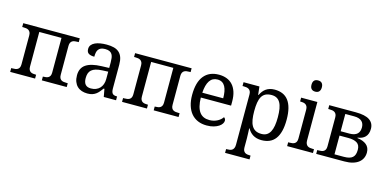

<svg xmlns="http://www.w3.org/2000/svg" viewBox="-86 -1280 4136 2041"><g transform="rotate(15 1981.5 -260.0)"><path d="M645 -536.1V-494.1H631.8Q615.2 -494.1 600.3 -491.9Q585.4 -489.7 574.2 -482.7Q563 -475.6 556.4 -462.2Q549.8 -448.7 549.8 -426.8V-108.9Q549.8 -86.9 556.4 -73.5Q563 -60.1 574.2 -53.2Q585.4 -46.4 600.3 -44.2Q615.2 -42 631.8 -42H645V0H371.1V-42H374Q390.6 -42 405.5 -44.2Q420.4 -46.4 431.6 -53.2Q442.9 -60.1 449.5 -73.5Q456.1 -86.9 456.1 -108.9V-490.2H211.9V-108.9Q211.9 -86.9 218.5 -73.5Q225.1 -60.1 236.3 -53.2Q247.6 -46.4 262.5 -44.2Q277.3 -42 293.9 -42H296.9V0H22.9V-42H36.1Q52.7 -42 67.6 -44.2Q82.5 -46.4 93.8 -53.2Q105 -60.1 111.6 -73.5Q118.2 -86.9 118.2 -108.9V-425.8Q118.2 -447.8 111.6 -461.2Q105 -474.6 93.8 -481.9Q82.5 -489.3 67.6 -491.7Q52.7 -494.1 36.1 -494.1H22.9V-536.1Z M814.9 -145Q814.9 -98.1 834.7 -75Q854.5 -51.8 896 -51.8Q926.3 -51.8 950.9 -61.5Q975.6 -71.3 992.9 -89.4Q1010.3 -107.4 1019.5 -133.3Q1028.8 -159.2 1028.8 -190.9V-272L964.8 -269Q922.4 -267.1 893.8 -258.5Q865.2 -250 847.7 -234.6Q830.1 -219.2 822.5 -196.8Q814.9 -174.3 814.9 -145ZM936 -496.1Q907.2 -496.1 889.4 -488Q871.6 -480 861.6 -465.3Q851.6 -450.7 848.1 -430.7Q844.7 -410.6 844.7 -387.2Q803.2 -387.2 781.5 -401.4Q759.8 -415.5 759.8 -450.2Q759.8 -476.1 773.9 -494.1Q788.1 -512.2 812.7 -523.7Q837.4 -535.2 870.1 -540.5Q902.8 -545.9 939.9 -545.9Q985.8 -545.9 1020 -536.9Q1054.2 -527.8 1077.1 -507.3Q1100.1 -486.8 1111.6 -453.9Q1123 -420.9 1123 -373V-113.8Q1123 -92.8 1126.5 -79.1Q1129.9 -65.4 1137.2 -57.1Q1144.5 -48.8 1156.5 -45.4Q1168.5 -42 1185.1 -42H1188V0H1052.7L1037.1 -85.9H1028.8Q1013.2 -64.9 998.5 -47.4Q983.9 -29.8 966.3 -17.1Q948.7 -4.4 926.5 2.7Q904.3 9.8 873 9.8Q839.8 9.8 811.3 0.2Q782.7 -9.3 762 -29.1Q741.2 -48.8 729.5 -78.9Q717.8 -108.9 717.8 -149.9Q717.8 -229.5 774.4 -268.1Q831.1 -306.6 945.8 -310.1L1028.8 -313V-373Q1028.8 -399.9 1025.9 -422.6Q1022.9 -445.3 1013.2 -461.7Q1003.4 -478 985.1 -487.1Q966.8 -496.1 936 -496.1Z M1876 -536.1V-494.1H1862.8Q1846.2 -494.1 1831.3 -491.9Q1816.4 -489.7 1805.2 -482.7Q1793.9 -475.6 1787.4 -462.2Q1780.8 -448.7 1780.8 -426.8V-108.9Q1780.8 -86.9 1787.4 -73.5Q1793.9 -60.1 1805.2 -53.2Q1816.4 -46.4 1831.3 -44.2Q1846.2 -42 1862.8 -42H1876V0H1602.1V-42H1605Q1621.6 -42 1636.5 -44.2Q1651.4 -46.4 1662.6 -53.2Q1673.8 -60.1 1680.4 -73.5Q1687 -86.9 1687 -108.9V-490.2H1442.9V-108.9Q1442.9 -86.9 1449.5 -73.5Q1456.1 -60.1 1467.3 -53.2Q1478.5 -46.4 1493.4 -44.2Q1508.3 -42 1524.9 -42H1527.8V0H1253.9V-42H1267.1Q1283.7 -42 1298.6 -44.2Q1313.5 -46.4 1324.7 -53.2Q1335.9 -60.1 1342.5 -73.5Q1349.1 -86.9 1349.1 -108.9V-425.8Q1349.1 -447.8 1342.5 -461.2Q1335.9 -474.6 1324.7 -481.9Q1313.5 -489.3 1298.6 -491.7Q1283.7 -494.1 1267.1 -494.1H1253.9V-536.1Z M2173.8 -492.2Q2118.2 -492.2 2088.1 -447Q2058.1 -401.9 2052.7 -314.9H2282.7Q2282.7 -354.5 2276.9 -387.2Q2271 -419.9 2258.3 -443.4Q2245.6 -466.8 2224.9 -479.5Q2204.1 -492.2 2173.8 -492.2ZM2186 9.8Q2131.8 9.8 2088.6 -8.5Q2045.4 -26.9 2015.6 -62Q1985.8 -97.2 1970 -148.2Q1954.1 -199.2 1954.1 -264.2Q1954.1 -404.3 2011.7 -475.1Q2069.3 -545.9 2175.8 -545.9Q2224.1 -545.9 2262.7 -530.8Q2301.3 -515.6 2328.1 -485.6Q2355 -455.6 2369.4 -410.9Q2383.8 -366.2 2383.8 -307.1V-261.2H2050.8Q2051.8 -206.5 2061.8 -167.2Q2071.8 -127.9 2090.6 -102.5Q2109.4 -77.1 2136.7 -65.2Q2164.1 -53.2 2199.7 -53.2Q2225.6 -53.2 2247.8 -59.1Q2270 -64.9 2288.1 -74.7Q2306.2 -84.5 2320.1 -96.9Q2334 -109.4 2342.8 -123Q2349.6 -120.1 2355.7 -110.8Q2361.8 -101.6 2361.8 -88.9Q2361.8 -73.7 2351.1 -56.4Q2340.3 -39.1 2318.4 -24.4Q2296.4 -9.8 2263.4 0Q2230.5 9.8 2186 9.8Z M2772 -481.9Q2732.9 -481.9 2706.8 -469Q2680.7 -456.1 2665 -429.7Q2649.4 -403.3 2642.8 -363.3Q2636.2 -323.2 2636.2 -269Q2636.2 -216.8 2642.8 -176.8Q2649.4 -136.7 2665.3 -109.4Q2681.2 -82 2707.3 -68.1Q2733.4 -54.2 2772.9 -54.2Q2806.2 -54.2 2829.3 -68.1Q2852.5 -82 2867.4 -109.4Q2882.3 -136.7 2889.2 -177Q2896 -217.3 2896 -270Q2896 -323.2 2889.2 -363Q2882.3 -402.8 2867.4 -429.2Q2852.5 -455.6 2828.9 -468.8Q2805.2 -481.9 2772 -481.9ZM2993.2 -269Q2993.2 -196.8 2979.7 -144Q2966.3 -91.3 2940.4 -57.1Q2914.6 -22.9 2876.5 -6.6Q2838.4 9.8 2789.1 9.8Q2760.3 9.8 2736.8 3.4Q2713.4 -2.9 2694.6 -14.6Q2675.8 -26.4 2661.4 -42.5Q2647 -58.6 2636.2 -78.1H2632.3Q2633.3 -52.2 2634.3 -29.8Q2634.8 -20.5 2635 -10.5Q2635.3 -0.5 2635.5 8.3Q2635.7 17.1 2636 24.2Q2636.2 31.2 2636.2 35.2V130.9Q2636.2 152.8 2642.8 166.3Q2649.4 179.7 2660.6 186.8Q2671.9 193.8 2686.8 196Q2701.7 198.2 2718.3 198.2H2721.2V240.2H2452.1V198.2H2460Q2477.1 198.2 2491.9 195.8Q2506.8 193.4 2517.8 185.8Q2528.8 178.2 2535.4 163.8Q2542 149.4 2542 126V-425.8Q2542 -447.8 2535.4 -461.2Q2528.8 -474.6 2517.6 -481.9Q2506.3 -489.3 2491.5 -491.7Q2476.6 -494.1 2460 -494.1H2447.3V-536.1H2622.1L2632.3 -445.8H2636.2Q2647.5 -468.8 2661.6 -487.3Q2675.8 -505.9 2694.3 -518.8Q2712.9 -531.7 2736.3 -538.8Q2759.8 -545.9 2789.1 -545.9Q2838.4 -545.9 2876.5 -529.5Q2914.6 -513.2 2940.4 -479.2Q2966.3 -445.3 2979.7 -393.1Q2993.2 -340.8 2993.2 -269Z M3084 -42Q3100.6 -42 3115.5 -44.2Q3130.4 -46.4 3141.6 -53.2Q3152.8 -60.1 3159.4 -73.5Q3166 -86.9 3166 -108.9V-425.8Q3166 -447.8 3159.4 -461.2Q3152.8 -474.6 3141.6 -481.9Q3130.4 -489.3 3115.5 -491.7Q3100.6 -494.1 3084 -494.1H3081.1V-536.1H3259.8V-113.8Q3259.8 -90.3 3266.4 -76.2Q3272.9 -62 3283.9 -54.4Q3294.9 -46.9 3310.1 -44.4Q3325.2 -42 3341.8 -42H3355V0H3070.8V-42ZM3151.9 -698.2Q3151.9 -715.8 3156.2 -727.5Q3160.6 -739.3 3168.5 -746.6Q3176.3 -753.9 3186.5 -756.8Q3196.8 -759.8 3209 -759.8Q3220.7 -759.8 3231 -756.8Q3241.2 -753.9 3248.8 -746.6Q3256.3 -739.3 3261 -727.5Q3265.6 -715.8 3265.6 -698.2Q3265.6 -680.7 3261 -668.9Q3256.3 -657.2 3248.8 -649.9Q3241.2 -642.6 3231 -639.4Q3220.7 -636.2 3209 -636.2Q3196.8 -636.2 3186.5 -639.4Q3176.3 -642.6 3168.5 -649.9Q3160.6 -657.2 3156.2 -668.9Q3151.9 -680.7 3151.9 -698.2Z M3390.6 -536.1H3681.6Q3786.6 -536.1 3835.2 -502.9Q3883.8 -469.7 3883.8 -407.2Q3883.8 -377.4 3875.7 -355.2Q3867.7 -333 3852.8 -317.6Q3837.9 -302.2 3817.1 -293.2Q3796.4 -284.2 3770.5 -280.8V-275.9Q3802.2 -272 3827.4 -262.7Q3852.5 -253.4 3870.6 -238.5Q3888.7 -223.6 3898.2 -202.4Q3907.7 -181.2 3907.7 -152.8Q3907.7 -120.1 3895 -92Q3882.3 -64 3856.7 -43.5Q3831.1 -22.9 3792.2 -11.5Q3753.4 0 3700.7 0H3390.6V-42H3403.8Q3420.4 -42 3435.3 -44.2Q3450.2 -46.4 3461.4 -53.2Q3472.7 -60.1 3479.2 -73.5Q3485.8 -86.9 3485.8 -108.9V-425.8Q3485.8 -447.8 3479.2 -461.2Q3472.7 -474.6 3461.4 -481.9Q3450.2 -489.3 3435.3 -491.7Q3420.4 -494.1 3403.8 -494.1H3390.6ZM3681.6 -45.9Q3714.8 -45.9 3738.5 -52Q3762.2 -58.1 3777.3 -71.3Q3792.5 -84.5 3799.6 -105.5Q3806.6 -126.5 3806.6 -155.8Q3806.6 -208.5 3772.7 -230.2Q3738.8 -252 3675.8 -252H3579.6V-45.9ZM3579.6 -490.2V-299.8H3676.8Q3707 -299.8 3728.3 -306.9Q3749.5 -314 3762.7 -326.9Q3775.9 -339.8 3781.7 -357.7Q3787.6 -375.5 3787.6 -397Q3787.6 -416.5 3781.7 -433.6Q3775.9 -450.7 3762.9 -463.1Q3750 -475.6 3728.8 -482.9Q3707.5 -490.2 3676.8 -490.2Z"/></g></svg>

Font: Droid-TTFautohint Serif
Style: Regular
Weight: 400
Foundry: Ascender Corporation
Version: Version 1.00; ttfautohint (v1.00rc1.4-1a1c-dirty) -l 8 -r 50